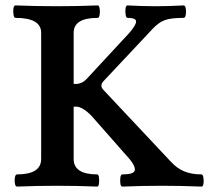

<svg xmlns="http://www.w3.org/2000/svg" viewBox="-20 -686 772 709"><path d="M43 3Q37 3 35 -8Q33 -19 35 -30.5Q37 -42 43 -42Q132 -42 132 -99V-565Q132 -620 37 -620Q32 -620 30 -631.5Q28 -643 29.5 -654.5Q31 -666 37 -666Q114 -663 190 -663Q266 -663 341 -666Q346 -666 348 -654.5Q350 -643 348 -631.5Q346 -620 341 -620Q252 -620 252 -565V-376H261Q271 -376 282 -381Q293 -386 306 -401L458 -565Q483 -594 482.5 -607Q482 -620 451 -620Q446 -620 444 -631.5Q442 -643 443.5 -654.5Q445 -666 451 -666Q503 -663 555 -663Q606 -663 658 -666Q664 -666 666 -654.5Q668 -643 666 -631.5Q664 -620 658 -620Q612 -620 589.5 -612Q567 -604 545 -581L361 -385Q348 -370 361 -355L608 -92Q632 -65 659.5 -53.5Q687 -42 724 -42Q729 -42 731 -30.5Q733 -19 731.5 -8Q730 3 724 3Q650 0 579 0Q504 0 432 3Q426 3 424.5 -8Q423 -19 424.5 -30.5Q426 -42 432 -42Q474 -42 477.5 -56.5Q481 -71 459 -98L319 -257Q302 -275 287 -283.5Q272 -292 264 -292H252V-99Q252 -42 339 -42Q344 -42 345.5 -30.5Q347 -19 345.5 -8Q344 3 339 3Q264 0 191 0Q116 0 43 3Z"/></svg>

Font: Junicode SmExp
Style: Bold
Weight: 700
Width: 6
Designer: Peter S. Baker
Version: Version 2.205; ttfautohint (v1.8.4)